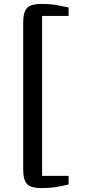

<svg xmlns="http://www.w3.org/2000/svg" viewBox="-20 -824 476 981"><path d="M195.5 137Q161.5 137 140 130Q118.5 123 108.5 101.8Q98.5 80.5 98.5 39V-706Q98.5 -747.5 108.5 -768.8Q118.5 -790 140 -797Q161.5 -804 195.5 -804Q236.5 -804 268.8 -798.2Q301 -792.5 330.5 -786V-742.5H195V74.5H330.5V118.5Q299.5 126 267.5 131.5Q235.5 137 195.5 137Z"/></svg>

Font: Merriweather Light 18pt Medium
Style: Regular
Weight: 500
Version: Version 2.100